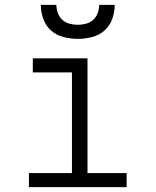

<svg xmlns="http://www.w3.org/2000/svg" viewBox="-20 -770 640 790"><path d="M99 0V-58H276V-472H115V-530H340V-58H501V0ZM300 -610Q271 -610 241.5 -617.5Q212 -625 190 -644.5Q168 -664 158 -692.5Q148 -721 148 -750H212Q212 -733 218 -716.5Q224 -700 236.5 -688.5Q249 -677 266 -672.5Q283 -668 300 -668Q317 -668 334 -672.5Q351 -677 363.5 -688.5Q376 -700 382 -716.5Q388 -733 388 -750H452Q452 -721 442 -692.5Q432 -664 410 -644.5Q388 -625 358.5 -617.5Q329 -610 300 -610Z"/></svg>

Font: Iosevka Slab Light Extended
Style: Regular
Weight: 300
Width: 7
Monospace: yes
Designer: Belleve Invis
Foundry: Belleve Invis
Version: Version 11.1.0; ttfautohint (v1.8.3)